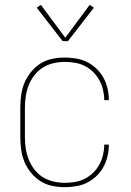

<svg xmlns="http://www.w3.org/2000/svg" viewBox="-20 -766 540 794"><path d="M247 8Q221 8 195 2.5Q169 -3 147 -17Q125 -31 108 -52Q91 -73 81 -97Q71 -121 67.5 -147.5Q64 -174 64 -200V-320Q64 -346 67.5 -372.5Q71 -399 81 -423Q91 -447 108 -468Q125 -489 147 -503Q169 -517 195 -522.5Q221 -528 247 -528Q271 -528 295 -524Q319 -520 340 -509.5Q361 -499 378.5 -482.5Q396 -466 407.5 -445Q419 -424 424.5 -400.5Q430 -377 430 -353Q430 -353 430 -352.5Q430 -352 430 -352H411Q411 -352 411 -352.5Q411 -353 411 -353Q411 -374 406 -395Q401 -416 390.5 -435Q380 -454 364.5 -469Q349 -484 330 -493.5Q311 -503 290 -506.5Q269 -510 247 -510Q224 -510 200.5 -504.5Q177 -499 157 -486.5Q137 -474 122 -454.5Q107 -435 98.5 -413Q90 -391 86.5 -367.5Q83 -344 83 -320V-200Q83 -176 86.5 -152.5Q90 -129 98.5 -107Q107 -85 122 -65.5Q137 -46 157 -33.5Q177 -21 200.5 -15.5Q224 -10 247 -10Q269 -10 290 -13.5Q311 -17 330 -26.5Q349 -36 364.5 -51Q380 -66 390.5 -85Q401 -104 406 -125Q411 -146 411 -167Q411 -167 411 -167.5Q411 -168 411 -168H430Q430 -168 430 -167.5Q430 -167 430 -167Q430 -143 424.5 -119.5Q419 -96 407.5 -75Q396 -54 378.5 -37.5Q361 -21 340 -10.5Q319 0 295 4Q271 8 247 8ZM239 -596 132 -734 149 -746 250 -610 351 -746 368 -734 261 -596Z"/></svg>

Font: Iosevka SS04 Thin
Style: Regular
Weight: 100
Monospace: yes
Designer: Belleve Invis
Foundry: Belleve Invis
Version: Version 19.0.0; ttfautohint (v1.8.4)